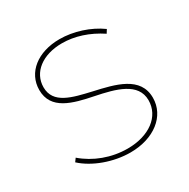

<svg xmlns="http://www.w3.org/2000/svg" viewBox="-127 -641 748 761"><g transform="rotate(-30 247.5 -260.0)"><path d="M260 5C368 5 445 -55 445 -139C445 -236 344 -259 250 -280C168 -299 90 -316 90 -391C90 -459 151 -506 240 -506C298 -506 357 -487 413 -450L423 -466C372 -503 303 -525 240 -525C140 -525 70 -470 70 -390C70 -300 158 -278 247 -260C336 -242 425 -219 425 -139C425 -65 357 -14 258 -14C184 -14 113 -41 61 -86L50 -71C100 -25 183 5 260 5Z"/></g></svg>

Font: Fixel Text Thin
Style: Regular
Weight: 100
Width: 4
Designer: AlfaBravo + MacPaw
Foundry: Kyrylo Tkachov, Marchela Mozhyna, Serhii Makarenko, Maria Weinstein, Zakhar Kryvoshyya
Version: Version 1.211